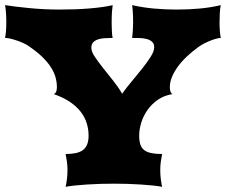

<svg xmlns="http://www.w3.org/2000/svg" viewBox="-20 -723 875 743"><path d="M233.9 0Q236.8 -12.2 239 -29.5Q241.2 -46.9 241.2 -65.4Q241.2 -82.5 238.8 -98.9Q236.3 -115.2 233.9 -127Q255.9 -127 272.5 -130.4Q289.1 -133.8 300.3 -141.8Q311.5 -149.9 317.1 -163.8Q322.8 -177.7 322.8 -198.7Q322.8 -223.1 315.4 -246.6Q308.1 -270 292 -290.8Q275.9 -311.5 250.2 -328.9Q224.6 -346.2 188 -358.9Q194.8 -361.3 197.5 -368.4Q200.2 -375.5 200.2 -385.7Q200.2 -404.8 194.8 -424.1Q189.5 -443.4 176.8 -463.1Q164.1 -482.9 142.6 -503.7Q121.1 -524.4 88.4 -546.4Q82 -550.8 71 -555.9Q60.1 -561 47.4 -565.4Q34.7 -569.8 22 -573Q9.3 -576.2 -0.5 -576.2Q2 -587.9 3.2 -603.3Q4.4 -618.7 4.4 -636.2Q4.4 -655.3 3.2 -673.1Q2 -690.9 -0.5 -703.1Q17.6 -700.2 41.7 -697.3Q65.9 -694.3 93.3 -691.7Q120.6 -689 150.1 -687.5Q179.7 -686 209.5 -686Q239.7 -686 269 -687Q298.3 -688 325 -690.2Q351.6 -692.4 374.8 -695.6Q397.9 -698.7 416 -703.1Q414.6 -694.8 413.3 -677Q412.1 -659.2 412.1 -637.2Q412.1 -628.4 412.4 -618.7Q412.6 -608.9 413.1 -600.3Q413.6 -591.8 414.3 -585.4Q415 -579.1 416 -576.2Q399.9 -576.2 384.8 -575.2Q369.6 -574.2 358.4 -570.3Q347.2 -566.4 340.3 -558.8Q333.5 -551.3 333.5 -537.6Q333.5 -523.4 346.7 -503.7Q359.9 -483.9 378.4 -460.4Q397 -437 417.5 -411.4Q438 -385.7 452.6 -360.4Q469.2 -383.8 490.7 -409.2Q512.2 -434.6 531.2 -458.7Q550.3 -482.9 563.5 -503.9Q576.7 -524.9 576.7 -540Q576.7 -553.7 568.8 -561Q561 -568.4 548.8 -571.8Q536.6 -575.2 521.5 -575.7Q506.3 -576.2 491.2 -576.2Q491.7 -579.1 492.4 -585.7Q493.2 -592.3 493.7 -600.6Q494.1 -608.9 494.6 -618.4Q495.1 -627.9 495.1 -637.2Q495.1 -659.2 493.9 -677Q492.7 -694.8 491.2 -703.1Q532.7 -693.8 575.9 -689.9Q619.1 -686 663.6 -686Q709.5 -686 752.2 -689.9Q794.9 -693.8 834.5 -703.1Q831.5 -690.9 830.6 -673.1Q829.6 -655.3 829.6 -636.2Q829.6 -618.7 830.8 -603.3Q832 -587.9 834.5 -576.2Q827.6 -576.2 816.7 -573.2Q805.7 -570.3 793.5 -565.4Q781.2 -560.5 769 -554.2Q756.8 -547.9 747.6 -541Q722.7 -522.9 702.4 -503.7Q682.1 -484.4 667.7 -464.4Q653.3 -444.3 645.3 -424.6Q637.2 -404.8 637.2 -385.7Q637.2 -377.4 639.6 -369.1Q642.1 -360.8 647.9 -358.9Q615.7 -354 591.3 -337.2Q566.9 -320.3 550.8 -297.4Q534.7 -274.4 526.6 -248.3Q518.6 -222.2 518.6 -198.7Q518.6 -177.7 523.2 -163.8Q527.8 -149.9 538.6 -141.8Q549.3 -133.8 566.2 -130.4Q583 -127 607.4 -127Q605 -115.2 602.5 -98.9Q600.1 -82.5 600.1 -65.4Q600.1 -46.9 602.3 -29.5Q604.5 -12.2 607.4 0Q593.3 -2.9 571.8 -5.1Q550.3 -7.3 524.9 -9Q499.5 -10.7 472.7 -11.5Q445.8 -12.2 420.9 -12.2Q396 -12.2 368.9 -11.5Q341.8 -10.7 316.4 -9Q291 -7.3 269.3 -5.1Q247.6 -2.9 233.9 0Z"/></svg>

Font: Arbutus
Style: Regular
Weight: 400
Designer: Karolina Lach
Foundry: Sorkin Type Co.
Version: Version 1.003